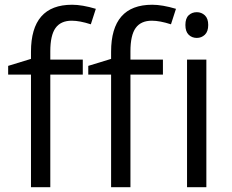

<svg xmlns="http://www.w3.org/2000/svg" viewBox="-20 -785 972 805"><path d="M663.1 -472.2H526.9V0H445.8V-472.2H350.1V-508.8L445.8 -538.1V-567.9Q445.8 -765.1 618.2 -765.1Q660.6 -765.1 717.8 -748L696.8 -683.1Q649.9 -698.2 616.7 -698.2Q570.8 -698.2 548.8 -667.7Q526.9 -637.2 526.9 -569.8V-535.2H663.1ZM327.1 -472.2H190.9V0H109.9V-472.2H14.2V-508.8L109.9 -538.1V-567.9Q109.9 -765.1 282.2 -765.1Q324.7 -765.1 381.8 -748L360.8 -683.1Q314 -698.2 280.8 -698.2Q234.9 -698.2 212.9 -667.7Q190.9 -637.2 190.9 -569.8V-535.2H327.1ZM845.2 0H764.2V-535.2H845.2ZM757.3 -680.2Q757.3 -708 771 -720.9Q784.7 -733.9 805.2 -733.9Q824.7 -733.9 838.9 -720.7Q853 -707.5 853 -680.2Q853 -652.8 838.9 -639.4Q824.7 -626 805.2 -626Q784.7 -626 771 -639.4Q757.3 -652.8 757.3 -680.2Z"/></svg>

Font: f0_18033 
Style: Regular
Weight: 400
Foundry: Ascender Corporation
Version: Version 1.10